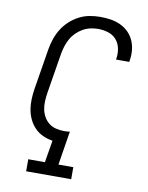

<svg xmlns="http://www.w3.org/2000/svg" viewBox="-84 -804 668 865"><g transform="rotate(10 250.0 -371.5)"><path d="M96 0V-55H172L189 -156Q165 -160 144 -169.5Q123 -179 107 -195.5Q91 -212 81 -233Q71 -254 67 -277Q63 -300 64 -324.5Q65 -349 69 -374L99 -558Q103 -582 111 -606Q119 -630 132.5 -652Q146 -674 165.5 -692Q185 -710 208 -722Q231 -734 255.5 -738.5Q280 -743 304 -743Q329 -743 352 -739.5Q375 -736 396 -726.5Q417 -717 433 -701.5Q449 -686 458.5 -665.5Q468 -645 470.5 -621Q473 -597 469 -574Q469 -572 468.5 -570Q468 -568 468 -566H407Q408 -567 408 -568.5Q408 -570 408 -571Q412 -595 407 -618Q402 -641 387.5 -657.5Q373 -674 350.5 -681Q328 -688 304 -688Q287 -688 269 -684Q251 -680 234.5 -670.5Q218 -661 204.5 -647.5Q191 -634 182 -617.5Q173 -601 167.5 -583.5Q162 -566 159 -549L129 -365Q126 -346 125 -326.5Q124 -307 127.5 -289Q131 -271 140 -255Q149 -239 163 -228Q177 -217 195.5 -212.5Q214 -208 233 -208Q240 -208 246.5 -208.5Q253 -209 259 -210L234 -55H302V0Z"/></g></svg>

Font: Iosevka Curly Slab LtObl
Style: Regular
Weight: 300
Italic angle: -9°
Monospace: yes
Designer: Belleve Invis
Foundry: Belleve Invis
Version: Version 11.0.0; ttfautohint (v1.8.3)